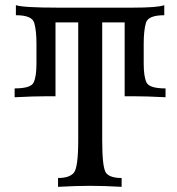

<svg xmlns="http://www.w3.org/2000/svg" viewBox="-20 -723 685 743"><path d="M450.7 0Q384.8 -3.9 326.7 -3.9Q276.9 -3.9 204.6 0V-34.2Q249 -34.2 265.9 -54.7Q282.7 -75.2 282.7 -180.7V-636.2H194.8V-350.6H165.5Q110.8 -350.6 36.6 -346.7V-380.9Q99.1 -380.9 110.1 -403.6Q121.1 -426.3 121.1 -476.6V-553.2Q121.1 -605 112.5 -634.5Q104 -664.1 41.5 -664.1V-703.1Q68.4 -693.4 204.1 -693.4H491.7Q592.3 -693.4 615.7 -703.1V-664.1Q553.2 -664.1 544.7 -634.5Q536.1 -605 536.1 -553.2V-476.6Q536.1 -426.3 547.1 -403.6Q558.1 -380.9 620.6 -380.9V-346.7Q546.4 -350.6 491.7 -350.6H462.4V-636.2H375.5V-180.7Q375.5 -74.7 390.1 -54.4Q404.8 -34.2 450.7 -34.2Z"/></svg>

Font: Kelvinch
Style: Regular
Weight: 400
Designer: Paul James MIller
Foundry: High-Logic / Made with FontCreator
Version: Version 3.30 September 23, 2016